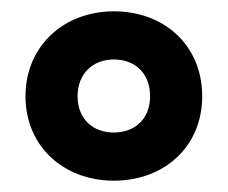

<svg xmlns="http://www.w3.org/2000/svg" viewBox="-20 -795 402 339"><path d="M181 -476C270 -476 337 -536 337 -625C337 -715 270 -775 181 -775C93 -775 25 -714 25 -625C25 -537 92 -476 181 -476ZM181 -561C145 -561 117 -584 117 -625C117 -665 144 -690 181 -690C218 -690 245 -666 245 -625C245 -584 217 -561 181 -561Z"/></svg>

Font: Noto Sans Tamil UI ExtraCondensed ExtraBold
Style: Regular
Weight: 800
Width: 2
Designer: Jelle Bosma - Monotype Design Team
Foundry: Monotype Imaging Inc.
Version: Version 2.004